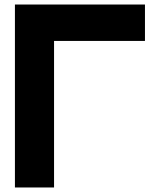

<svg xmlns="http://www.w3.org/2000/svg" viewBox="-20 -829 661 849"><path d="M219 0H46V-809H621V-648H219Z"/></svg>

Font: Neutral Face
Style: Bold
Weight: 700
Designer: Vadym Aksieiev
Version: Version 1.039;Fontself Maker 3.5.7